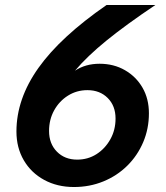

<svg xmlns="http://www.w3.org/2000/svg" viewBox="-20 -735 667 771"><path d="M380 -479Q437 -479 482 -453Q527 -427 552.5 -382.5Q578 -338 578 -280Q578 -218 555 -164Q532 -110 491 -69.5Q450 -29 395 -6.5Q340 16 277 16Q210 16 157.5 -12.5Q105 -41 75.5 -91.5Q46 -142 46 -207Q46 -338 134.5 -462.5Q223 -587 408 -715H604Q485 -635 407.5 -572Q330 -509 281 -451Q323 -479 380 -479ZM331 -373Q288 -373 253 -351Q218 -329 197.5 -292Q177 -255 177 -209Q177 -158 208.5 -126Q240 -94 290 -94Q333 -94 367.5 -116Q402 -138 423 -175.5Q444 -213 444 -259Q444 -310 412.5 -341.5Q381 -373 331 -373Z"/></svg>

Font: Wix Madefor Text
Style: Bold Italic
Weight: 700
Italic angle: -12°
Designer: Dalton Maag Ltd
Foundry: Dalton Maag Ltd
Version: Version 3.100